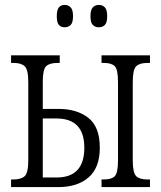

<svg xmlns="http://www.w3.org/2000/svg" viewBox="-20 -761 654 781"><path d="M382 -650Q367 -650 357.5 -659.5Q348 -669 348 -695Q348 -721 357.5 -731Q367 -741 382 -741Q397 -741 406.5 -731Q416 -721 416 -695Q416 -669 406.5 -659.5Q397 -650 382 -650ZM243 -650Q228 -650 219.5 -659.5Q211 -669 211 -695Q211 -721 219.5 -731Q228 -741 243 -741Q258 -741 267.5 -731Q277 -721 277 -695Q277 -669 267.5 -659.5Q258 -650 243 -650ZM393 0V-31H403Q434 -31 447 -44.5Q460 -58 460 -109V-427Q460 -478 447 -491.5Q434 -505 403 -505H393V-536H590V-505H579Q548 -505 534 -491.5Q520 -478 520 -427V-109Q520 -58 534 -44.5Q548 -31 579 -31H590V0ZM25 0V-31H35Q66 -31 80.5 -44.5Q95 -58 95 -109V-427Q95 -478 80.5 -491.5Q66 -505 35 -505H25V-536H223V-505H214Q182 -505 168 -492Q154 -479 154 -429V-318H218Q293 -318 339.5 -281.5Q386 -245 386 -160Q386 -79 340.5 -39.5Q295 0 218 0ZM154 -39H210Q323 -39 323 -160Q323 -279 210 -279H154Z"/></svg>

Font: Noto Serif ExtraCondensed Light
Style: Regular
Weight: 300
Width: 2
Designer: Monotype Design Team
Foundry: Monotype Imaging Inc.
Version: Version 2.014; ttfautohint (v1.8.4.7-5d5b)